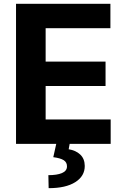

<svg xmlns="http://www.w3.org/2000/svg" viewBox="-20 -747 653 997"><path d="M63.2 0V-727.3H553.3V-600.5H217V-427.2H528.1V-300.4H217V-126.8H554.7V0ZM272.7 -2.8H342.3L336.6 28.1Q373.2 33.7 396.5 55.4Q419.7 77.1 420.1 114.3Q420.5 167.3 371.1 198.7Q321.7 230.1 232.6 230.1L231.2 162.6Q275.9 162.6 301.5 151.8Q327.1 141 327.8 118.3Q328.5 96.2 311.1 85Q293.7 73.9 256.7 69.2Z"/></svg>

Font: Inter Zeller
Style: Bold
Weight: 700
Designer: Rasmus Andersson; Joe Bland
Foundry: zeller
Version: Version 3.015;git-dec3a8cb1